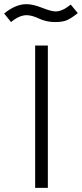

<svg xmlns="http://www.w3.org/2000/svg" viewBox="-115 -903 394 923"><path d="M-62 -797 -95 -838Q-40 -883 12 -883Q43 -883 87.5 -865.5Q132 -848 152 -848Q185 -848 225 -881L259 -840Q229 -816 208 -806.5Q187 -797 150 -797Q108 -797 73 -813.5Q38 -830 13 -830Q-22 -830 -62 -797ZM115 0H54V-684H115Z"/></svg>

Font: Bellota
Style: Regular
Weight: 400
Designer: Kemie Guaida
Foundry: Kemie Guaida
Version: Version 1.000;PS 002.000;hotconv 1.0.70;makeotf.lib2.5.58329